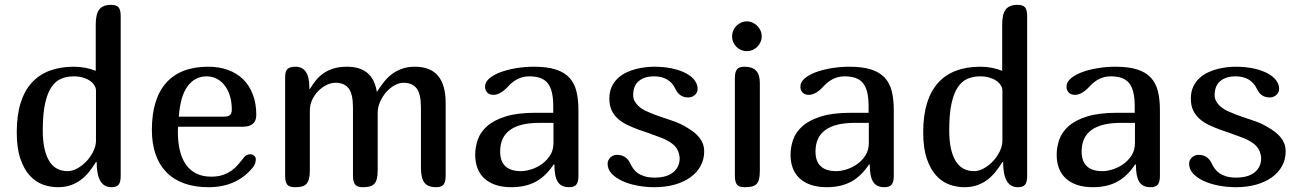

<svg xmlns="http://www.w3.org/2000/svg" viewBox="-20 -780 5420 800"><path d="M288.1 -502Q336.4 -502 378.9 -484.9V-678.2Q378.9 -722.2 394 -741Q409.2 -759.8 442.9 -759.8Q466.3 -759.8 474.6 -748.8Q482.9 -737.8 482.9 -712.9V-46.9Q482.9 -22.5 474.9 -11.2Q466.8 0 443.8 0Q382.8 0 382.8 -104L379.9 -105Q366.7 -83.5 351.6 -64.5Q336.4 -45.4 317.4 -31Q298.3 -16.6 274.7 -8.3Q251 0 221.2 0Q189 0 158.2 -11.2Q127.4 -22.5 103.3 -49.3Q79.1 -76.2 64.5 -119.9Q49.8 -163.6 49.8 -229Q49.8 -298.8 65.7 -350.1Q81.5 -401.4 112.1 -435.1Q142.6 -468.8 186.8 -485.4Q231 -502 288.1 -502ZM158.2 -236.8Q158.2 -191.4 165.8 -159.2Q173.3 -127 186.8 -106.4Q200.2 -85.9 219.2 -76.4Q238.3 -66.9 261.2 -66.9Q281.7 -66.9 302.7 -78.6Q323.7 -90.3 340.8 -108.6Q357.9 -127 368.9 -149.7Q379.9 -172.4 379.9 -193.8V-402.8Q379.9 -413.6 373.3 -424.3Q366.7 -435.1 354.7 -443.4Q342.8 -451.7 325.7 -456.8Q308.6 -461.9 288.1 -461.9Q258.8 -461.9 234.9 -451.9Q210.9 -441.9 193.8 -416.3Q176.8 -390.6 167.5 -347.2Q158.2 -303.7 158.2 -236.8Z M998 -126Q1002.4 -131.3 1009 -134.3Q1015.6 -137.2 1022.9 -137.2Q1031.7 -137.2 1038.8 -131.3Q1045.9 -125.5 1045.9 -116.2Q1045.9 -97.7 1033.2 -82Q966.3 0 849.1 0Q790.5 0 746.1 -16.4Q701.7 -32.7 672.1 -63.7Q642.6 -94.7 627.7 -138.9Q612.8 -183.1 612.8 -238.8Q612.8 -368.2 672.6 -435.1Q732.4 -502 847.2 -502Q892.6 -502 929.4 -488.8Q966.3 -475.6 992.7 -450Q1019 -424.3 1033.4 -386.7Q1047.9 -349.1 1047.9 -300.8Q1047.9 -252 991.2 -252H722.2Q721.7 -248 721.4 -242.4Q721.2 -236.8 721.2 -230Q721.2 -187 729.5 -152.6Q737.8 -118.2 754.9 -94Q772 -69.8 798.1 -56.9Q824.2 -43.9 859.9 -43.9Q889.2 -43.9 910.2 -51.5Q931.2 -59.1 946 -70.1Q960.9 -81.1 971.2 -93.3Q981.4 -105.5 988.8 -114.3ZM840.8 -461.9Q792.5 -461.9 762 -421.1Q731.4 -380.4 725.1 -293.9H912.1Q929.7 -293.9 937.7 -300.3Q945.8 -306.6 945.8 -323.2Q945.8 -356.9 937.3 -382.8Q928.7 -408.7 914.3 -426.3Q899.9 -443.8 880.9 -452.9Q861.8 -461.9 840.8 -461.9Z M1733.9 -82V-332Q1733.9 -388.7 1715.8 -411.9Q1697.8 -435.1 1661.1 -435.1Q1642.6 -435.1 1623.5 -424.3Q1604.5 -413.6 1589.1 -396Q1573.7 -378.4 1563.7 -356Q1553.7 -333.5 1553.7 -310.1V-70.8Q1553.7 -49.3 1550.3 -35.4Q1546.9 -21.5 1539.3 -13.7Q1531.7 -5.9 1519.8 -2.9Q1507.8 0 1490.7 0Q1468.3 0 1459.5 -11.5Q1450.7 -22.9 1450.7 -46.9V-332Q1450.7 -388.7 1432.6 -411.9Q1414.6 -435.1 1377.9 -435.1Q1358.9 -435.1 1339.8 -425.5Q1320.8 -416 1305.4 -400.1Q1290 -384.3 1280.5 -363.5Q1271 -342.8 1271 -319.8V-70.8Q1271 -49.3 1267.6 -35.6Q1264.2 -22 1256.8 -13.9Q1249.5 -5.9 1237.5 -2.9Q1225.6 0 1208 0Q1184.6 0 1176.3 -11.5Q1168 -22.9 1168 -46.9V-459Q1168 -482.9 1177.7 -492.4Q1187.5 -502 1210.9 -502Q1269 -502 1269 -416V-409.2H1271Q1282.7 -428.2 1296.4 -445.3Q1310.1 -462.4 1328.1 -474.9Q1346.2 -487.3 1369.9 -494.6Q1393.6 -502 1425.8 -502Q1533.2 -502 1549.8 -398.9H1551.8Q1565.4 -420.9 1580.8 -439.9Q1596.2 -459 1615 -472.7Q1633.8 -486.3 1656.7 -494.1Q1679.7 -502 1709 -502Q1836.9 -502 1836.9 -351.1V-46.9Q1836.9 -22.9 1828.6 -11.5Q1820.3 0 1796.9 0Q1763.2 0 1748.5 -18.8Q1733.9 -37.6 1733.9 -82Z M2290 -94.2 2287.1 -95.2Q2254.4 -45.4 2211.9 -22.7Q2169.4 0 2110.8 0Q2073.7 0 2045.4 -9.5Q2017.1 -19 1998 -36.6Q1979 -54.2 1969.5 -79.1Q1960 -104 1960 -134.8Q1960 -167 1970.9 -198.5Q1981.9 -230 2010.3 -254.9Q2038.6 -279.8 2087.4 -294.9Q2136.2 -310.1 2211.9 -310.1H2285.2V-337.9Q2285.2 -372.1 2279.3 -395.8Q2273.4 -419.4 2261.5 -434.1Q2249.5 -448.7 2230.5 -455.3Q2211.4 -461.9 2185.1 -461.9Q2135.3 -461.9 2097.2 -419.9Q2064.9 -384.8 2036.1 -384.8Q2019 -384.8 2010 -394.5Q2001 -404.3 2001 -418.9Q2001 -438 2019 -453.4Q2037.1 -468.8 2066.2 -479.5Q2095.2 -490.2 2131.6 -496.1Q2168 -502 2205.1 -502Q2259.3 -502 2294.9 -490.7Q2330.6 -479.5 2351.8 -457Q2373 -434.6 2381.6 -400.6Q2390.1 -366.7 2390.1 -320.8V-46.9Q2390.1 -22.9 2381.8 -11.5Q2373.5 0 2351.1 0Q2318.4 0 2304.2 -22.2Q2290 -44.4 2290 -94.2ZM2286.1 -268.1H2228Q2064 -268.1 2064 -148.9Q2064 -66.9 2150.9 -66.9Q2169.9 -66.9 2193.4 -74.2Q2216.8 -81.5 2237.5 -96.2Q2258.3 -110.8 2272.2 -132.8Q2286.1 -154.8 2286.1 -184.1Z M2812 -122.1Q2809.6 -152.3 2792.2 -171.1Q2774.9 -189.9 2737.8 -205.1L2680.7 -226.1L2642.1 -239.3Q2617.2 -248.5 2595 -259Q2572.8 -269.5 2555.9 -284.2Q2539.1 -298.8 2529.1 -319.3Q2519 -339.8 2519 -369.1Q2519 -397.5 2528.8 -418.5Q2538.6 -439.5 2554.7 -454.3Q2570.8 -469.2 2590.8 -478.5Q2610.8 -487.8 2631.6 -492.9Q2652.3 -498 2671.4 -500Q2690.4 -502 2704.1 -502Q2748 -502 2782 -494.4Q2815.9 -486.8 2839.4 -474.1Q2862.8 -461.4 2874.8 -444.8Q2886.7 -428.2 2886.7 -410.2Q2886.7 -394 2875 -384Q2863.3 -374 2847.7 -374Q2828.6 -374 2815.4 -383.1Q2802.2 -392.1 2793.9 -410.2Q2769 -461.9 2705.1 -461.9Q2665.5 -461.9 2641.8 -442.4Q2618.2 -422.9 2618.2 -383.3Q2618.2 -370.1 2623.8 -359.6Q2629.4 -349.1 2637.9 -340.6Q2646.5 -332 2657.2 -325.4Q2668 -318.8 2678.7 -314.5L2706.5 -302.7L2739.7 -291Q2753.4 -286.1 2766.6 -282Q2779.8 -277.8 2792.7 -272.9Q2805.7 -268.1 2818.1 -262Q2830.6 -255.9 2843.3 -248Q2857.4 -239.7 2870.1 -230Q2882.8 -220.2 2892.6 -208.5Q2902.3 -196.8 2908.2 -182.1Q2914.1 -167.5 2914.1 -148.9Q2914.1 -115.7 2898.9 -88.1Q2883.8 -60.5 2856.4 -41Q2829.1 -21.5 2791 -10.7Q2752.9 0 2707 0Q2670.4 0 2635.5 -6.6Q2600.6 -13.2 2573 -25.9Q2545.4 -38.6 2528.6 -56.6Q2511.7 -74.7 2511.7 -98.1Q2511.7 -106 2515.1 -112.8Q2518.6 -119.6 2523.9 -124.5Q2529.3 -129.4 2536.4 -132.1Q2543.5 -134.8 2550.8 -134.8Q2589.4 -134.8 2606 -99.1Q2610.8 -88.9 2617.9 -78.4Q2625 -67.9 2636.7 -59.3Q2648.4 -50.8 2665.8 -45.4Q2683.1 -40 2709 -40Q2731 -40 2749.8 -44.9Q2768.6 -49.8 2782.5 -60.1Q2796.4 -70.3 2804.2 -85.7Q2812 -101.1 2812 -122.1Z M3146 -434.1V-67.9Q3146 -46.4 3142.6 -33.2Q3139.2 -20 3131.6 -12.7Q3124 -5.4 3111.8 -2.7Q3099.6 0 3082 0Q3058.6 0 3050.3 -11.5Q3042 -22.9 3042 -46.9V-455.1Q3042 -479 3050.3 -490.5Q3058.6 -502 3082 -502Q3114.7 -502 3130.4 -485.6Q3146 -469.2 3146 -434.1ZM3048.3 -585Q3030.3 -603 3030.3 -628.9Q3030.3 -641.1 3035.2 -652.6Q3040 -664.1 3048.3 -672.4Q3056.6 -680.7 3067.9 -685.8Q3079.1 -690.9 3091.8 -690.9Q3104 -690.9 3115.5 -685.8Q3127 -680.7 3135.3 -672.4Q3143.6 -664.1 3148.7 -652.6Q3153.8 -641.1 3153.8 -628.9Q3153.8 -616.2 3148.9 -605Q3144 -593.8 3135.5 -585.2Q3127 -576.7 3115.7 -571.8Q3104.5 -566.9 3091.8 -566.9Q3066.4 -566.9 3048.3 -585Z M3604 -94.2 3601.1 -95.2Q3568.4 -45.4 3525.9 -22.7Q3483.4 0 3424.8 0Q3387.7 0 3359.4 -9.5Q3331.1 -19 3312 -36.6Q3293 -54.2 3283.4 -79.1Q3273.9 -104 3273.9 -134.8Q3273.9 -167 3284.9 -198.5Q3295.9 -230 3324.2 -254.9Q3352.5 -279.8 3401.4 -294.9Q3450.2 -310.1 3525.9 -310.1H3599.1V-337.9Q3599.1 -372.1 3593.3 -395.8Q3587.4 -419.4 3575.4 -434.1Q3563.5 -448.7 3544.4 -455.3Q3525.4 -461.9 3499 -461.9Q3449.2 -461.9 3411.1 -419.9Q3378.9 -384.8 3350.1 -384.8Q3333 -384.8 3324 -394.5Q3314.9 -404.3 3314.9 -418.9Q3314.9 -438 3333 -453.4Q3351.1 -468.8 3380.1 -479.5Q3409.2 -490.2 3445.6 -496.1Q3481.9 -502 3519 -502Q3573.2 -502 3608.9 -490.7Q3644.5 -479.5 3665.8 -457Q3687 -434.6 3695.6 -400.6Q3704.1 -366.7 3704.1 -320.8V-46.9Q3704.1 -22.9 3695.8 -11.5Q3687.5 0 3665 0Q3632.3 0 3618.2 -22.2Q3604 -44.4 3604 -94.2ZM3600.1 -268.1H3542Q3377.9 -268.1 3377.9 -148.9Q3377.9 -66.9 3464.8 -66.9Q3483.9 -66.9 3507.3 -74.2Q3530.8 -81.5 3551.5 -96.2Q3572.3 -110.8 3586.2 -132.8Q3600.1 -154.8 3600.1 -184.1Z M4064.9 -502Q4113.3 -502 4155.8 -484.9V-678.2Q4155.8 -722.2 4170.9 -741Q4186 -759.8 4219.7 -759.8Q4243.2 -759.8 4251.5 -748.8Q4259.8 -737.8 4259.8 -712.9V-46.9Q4259.8 -22.5 4251.7 -11.2Q4243.7 0 4220.7 0Q4159.7 0 4159.7 -104L4156.7 -105Q4143.6 -83.5 4128.4 -64.5Q4113.3 -45.4 4094.2 -31Q4075.2 -16.6 4051.5 -8.3Q4027.8 0 3998 0Q3965.8 0 3935.1 -11.2Q3904.3 -22.5 3880.1 -49.3Q3856 -76.2 3841.3 -119.9Q3826.7 -163.6 3826.7 -229Q3826.7 -298.8 3842.5 -350.1Q3858.4 -401.4 3888.9 -435.1Q3919.4 -468.8 3963.6 -485.4Q4007.8 -502 4064.9 -502ZM3935.1 -236.8Q3935.1 -191.4 3942.6 -159.2Q3950.2 -127 3963.6 -106.4Q3977.1 -85.9 3996.1 -76.4Q4015.1 -66.9 4038.1 -66.9Q4058.6 -66.9 4079.6 -78.6Q4100.6 -90.3 4117.7 -108.6Q4134.8 -127 4145.8 -149.7Q4156.7 -172.4 4156.7 -193.8V-402.8Q4156.7 -413.6 4150.1 -424.3Q4143.6 -435.1 4131.6 -443.4Q4119.6 -451.7 4102.5 -456.8Q4085.4 -461.9 4064.9 -461.9Q4035.6 -461.9 4011.7 -451.9Q3987.8 -441.9 3970.7 -416.3Q3953.6 -390.6 3944.3 -347.2Q3935.1 -303.7 3935.1 -236.8Z M4712.9 -94.2 4710 -95.2Q4677.2 -45.4 4634.8 -22.7Q4592.3 0 4533.7 0Q4496.6 0 4468.3 -9.5Q4439.9 -19 4420.9 -36.6Q4401.9 -54.2 4392.3 -79.1Q4382.8 -104 4382.8 -134.8Q4382.8 -167 4393.8 -198.5Q4404.8 -230 4433.1 -254.9Q4461.4 -279.8 4510.3 -294.9Q4559.1 -310.1 4634.8 -310.1H4708V-337.9Q4708 -372.1 4702.1 -395.8Q4696.3 -419.4 4684.3 -434.1Q4672.4 -448.7 4653.3 -455.3Q4634.3 -461.9 4607.9 -461.9Q4558.1 -461.9 4520 -419.9Q4487.8 -384.8 4459 -384.8Q4441.9 -384.8 4432.9 -394.5Q4423.8 -404.3 4423.8 -418.9Q4423.8 -438 4441.9 -453.4Q4460 -468.8 4489 -479.5Q4518.1 -490.2 4554.4 -496.1Q4590.8 -502 4627.9 -502Q4682.1 -502 4717.8 -490.7Q4753.4 -479.5 4774.7 -457Q4795.9 -434.6 4804.4 -400.6Q4813 -366.7 4813 -320.8V-46.9Q4813 -22.9 4804.7 -11.5Q4796.4 0 4773.9 0Q4741.2 0 4727.1 -22.2Q4712.9 -44.4 4712.9 -94.2ZM4709 -268.1H4650.9Q4486.8 -268.1 4486.8 -148.9Q4486.8 -66.9 4573.7 -66.9Q4592.8 -66.9 4616.2 -74.2Q4639.6 -81.5 4660.4 -96.2Q4681.2 -110.8 4695.1 -132.8Q4709 -154.8 4709 -184.1Z M5234.9 -122.1Q5232.4 -152.3 5215.1 -171.1Q5197.8 -189.9 5160.6 -205.1L5103.5 -226.1L5064.9 -239.3Q5040 -248.5 5017.8 -259Q4995.6 -269.5 4978.8 -284.2Q4961.9 -298.8 4951.9 -319.3Q4941.9 -339.8 4941.9 -369.1Q4941.9 -397.5 4951.7 -418.5Q4961.4 -439.5 4977.5 -454.3Q4993.7 -469.2 5013.7 -478.5Q5033.7 -487.8 5054.4 -492.9Q5075.2 -498 5094.2 -500Q5113.3 -502 5127 -502Q5170.9 -502 5204.8 -494.4Q5238.8 -486.8 5262.2 -474.1Q5285.6 -461.4 5297.6 -444.8Q5309.6 -428.2 5309.6 -410.2Q5309.6 -394 5297.9 -384Q5286.1 -374 5270.5 -374Q5251.5 -374 5238.3 -383.1Q5225.1 -392.1 5216.8 -410.2Q5191.9 -461.9 5127.9 -461.9Q5088.4 -461.9 5064.7 -442.4Q5041 -422.9 5041 -383.3Q5041 -370.1 5046.6 -359.6Q5052.2 -349.1 5060.8 -340.6Q5069.3 -332 5080.1 -325.4Q5090.8 -318.8 5101.6 -314.5L5129.4 -302.7L5162.6 -291Q5176.3 -286.1 5189.5 -282Q5202.6 -277.8 5215.6 -272.9Q5228.5 -268.1 5241 -262Q5253.4 -255.9 5266.1 -248Q5280.3 -239.7 5293 -230Q5305.7 -220.2 5315.4 -208.5Q5325.2 -196.8 5331.1 -182.1Q5336.9 -167.5 5336.9 -148.9Q5336.9 -115.7 5321.8 -88.1Q5306.6 -60.5 5279.3 -41Q5252 -21.5 5213.9 -10.7Q5175.8 0 5129.9 0Q5093.3 0 5058.3 -6.6Q5023.4 -13.2 4995.8 -25.9Q4968.3 -38.6 4951.4 -56.6Q4934.6 -74.7 4934.6 -98.1Q4934.6 -106 4938 -112.8Q4941.4 -119.6 4946.8 -124.5Q4952.1 -129.4 4959.2 -132.1Q4966.3 -134.8 4973.6 -134.8Q5012.2 -134.8 5028.8 -99.1Q5033.7 -88.9 5040.8 -78.4Q5047.9 -67.9 5059.6 -59.3Q5071.3 -50.8 5088.6 -45.4Q5106 -40 5131.8 -40Q5153.8 -40 5172.6 -44.9Q5191.4 -49.8 5205.3 -60.1Q5219.2 -70.3 5227.1 -85.7Q5234.9 -101.1 5234.9 -122.1Z"/></svg>

Font: Marmelad
Style: Regular
Weight: 400
Designer: Manvel Shmavonyan
Foundry: Cyreal (www.cyreal.org)
Version: Version 1.000